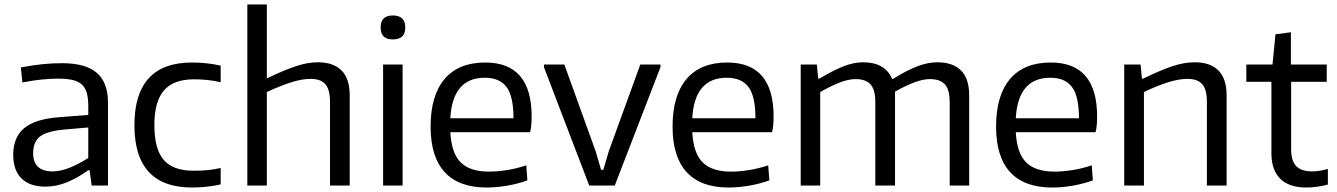

<svg xmlns="http://www.w3.org/2000/svg" viewBox="-20 -828 5966 857"><path d="M183 5Q113 5 76 -31.5Q39 -68 39 -137Q39 -215 88 -256Q137 -297 245 -305L374 -315V-354Q374 -389 367.5 -412.5Q361 -436 345.5 -450.5Q330 -465 304 -471Q278 -477 239 -477Q205 -477 165.5 -473Q126 -469 80 -460L73 -527Q126 -537 169.5 -541.5Q213 -546 257 -546Q362 -546 412 -503Q462 -460 462 -369V0H389L380 -68H374Q325 -33 278 -14Q231 5 183 5ZM215 -63Q251 -63 292.5 -80Q334 -97 374 -123V-259L269 -250Q191 -243 159.5 -219.5Q128 -196 128 -144Q128 -63 215 -63Z M837 9Q580 9 580 -269Q580 -549 837 -549Q868 -549 902 -545.5Q936 -542 965 -535V-461Q935 -468 905 -471Q875 -474 846 -474Q755 -474 712 -424.5Q669 -375 669 -270Q669 -163 710.5 -114.5Q752 -66 844 -66Q877 -66 904.5 -68.5Q932 -71 965 -78V-5Q941 1 906 5Q871 9 837 9Z M1084 -808H1171V-478Q1248 -515 1300.5 -532.5Q1353 -550 1399 -550Q1468 -550 1504.5 -513.5Q1541 -477 1541 -402V0H1453V-373Q1453 -429 1432 -452.5Q1411 -476 1366 -476Q1328 -476 1278 -460Q1228 -444 1171 -417V0H1084Z M1733 -652Q1679 -652 1679 -705Q1679 -759 1733 -759Q1789 -759 1789 -705Q1789 -652 1733 -652ZM1690 -540H1777V0H1690Z M2152 9Q2028 9 1965 -59.5Q1902 -128 1902 -263Q1902 -402 1964.5 -475.5Q2027 -549 2146 -549Q2353 -549 2353 -308Q2353 -262 2346 -238H1990Q1995 -144 2036.5 -103Q2078 -62 2163 -62Q2201 -62 2244 -69Q2287 -76 2329 -90L2334 -23Q2294 -8 2245.5 0.5Q2197 9 2152 9ZM2144 -481Q2000 -481 1990 -300H2272Q2272 -398 2241 -439.5Q2210 -481 2144 -481Z M2408 -528V-540H2499L2639 -152L2663 -70H2673L2697 -152L2838 -540H2928V-528L2724 0H2610Z M3232 9Q3108 9 3045 -59.5Q2982 -128 2982 -263Q2982 -402 3044.5 -475.5Q3107 -549 3226 -549Q3433 -549 3433 -308Q3433 -262 3426 -238H3070Q3075 -144 3116.5 -103Q3158 -62 3243 -62Q3281 -62 3324 -69Q3367 -76 3409 -90L3414 -23Q3374 -8 3325.5 0.5Q3277 9 3232 9ZM3224 -481Q3080 -481 3070 -300H3352Q3352 -398 3321 -439.5Q3290 -481 3224 -481Z M3554 -540H3626L3632 -477H3637Q3701 -515 3746 -532.5Q3791 -550 3833 -550Q3930 -550 3962 -476H3966Q4031 -516 4077 -533Q4123 -550 4164 -550Q4233 -550 4269.5 -513.5Q4306 -477 4306 -402V0H4219V-372Q4219 -428 4197.5 -451.5Q4176 -475 4131 -475Q4100 -475 4060.5 -460Q4021 -445 3975 -419V0H3887V-372Q3887 -428 3865.5 -451.5Q3844 -475 3799 -475Q3767 -475 3726.5 -459Q3686 -443 3641 -417V0H3554Z M4676 9Q4552 9 4489 -59.5Q4426 -128 4426 -263Q4426 -402 4488.5 -475.5Q4551 -549 4670 -549Q4877 -549 4877 -308Q4877 -262 4870 -238H4514Q4519 -144 4560.5 -103Q4602 -62 4687 -62Q4725 -62 4768 -69Q4811 -76 4853 -90L4858 -23Q4818 -8 4769.5 0.5Q4721 9 4676 9ZM4668 -481Q4524 -481 4514 -300H4796Q4796 -398 4765 -439.5Q4734 -481 4668 -481Z M4998 -540H5071L5077 -477H5082Q5122 -496 5154.5 -510Q5187 -524 5214.5 -533Q5242 -542 5266 -546Q5290 -550 5313 -550Q5382 -550 5418.5 -513.5Q5455 -477 5455 -402V0H5367V-373Q5367 -429 5346 -452.5Q5325 -476 5280 -476Q5242 -476 5191.5 -460Q5141 -444 5086 -417V0H4998Z M5811 9Q5734 9 5694.5 -30Q5655 -69 5655 -144V-463H5543V-540H5660L5673 -675L5742 -684V-540H5902V-463H5743V-162Q5743 -111 5765.5 -87Q5788 -63 5836 -63Q5851 -63 5869 -65.5Q5887 -68 5907 -74V-4Q5884 2 5859 5.5Q5834 9 5811 9Z"/></svg>

Font: Encode Sans
Style: Regular
Weight: 400
Designer: Pablo Impallari, Andres Torresi
Foundry: Pablo Impallari, Andres Torresi
Version: Version 1.000; ttfautohint (v1.00) -l 8 -r 50 -G 200 -x 14 -